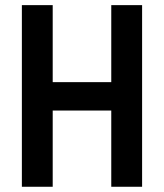

<svg xmlns="http://www.w3.org/2000/svg" viewBox="-20 -713 626 733"><path d="M404.8 0V-291H181.2V0H63.5V-693.4H181.2V-399.4H404.8V-693.4H522.5V0Z"/></svg>

Font: Cascadia Mono PL SemiBold
Style: Regular
Weight: 600
Monospace: yes
Designer: Aaron Bell
Foundry: Saja Typeworks
Version: Version 2404.023; ttfautohint (v1.8.4)